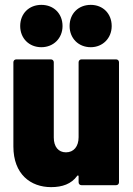

<svg xmlns="http://www.w3.org/2000/svg" viewBox="-20 -761 547 789"><path d="M150 -567C200 -567 237 -604 237 -654C237 -705 201 -741 150 -741C99 -741 63 -705 63 -654C63 -604 99 -567 150 -567ZM353 -567C402 -567 439 -604 439 -654C439 -705 403 -741 353 -741C302 -741 266 -705 266 -654C266 -604 302 -567 353 -567ZM303 -505V-197C303 -159 283 -135 251 -135C220 -135 201 -158 201 -196V-505C201 -512 196 -517 189 -517H47C40 -517 35 -512 35 -505V-159C35 -45 106 8 190 8C236 8 273 -5 297 -38C300 -42 303 -40 303 -36V-12C303 -5 308 0 315 0H457C464 0 469 -5 469 -12V-505C469 -512 464 -517 457 -517H315C308 -517 303 -512 303 -505Z"/></svg>

Font: Barlow Semi Condensed ExtraBold
Style: Regular
Weight: 800
Width: 4
Designer: Jeremy Tribby
Foundry: Tribby Type
Version: Version 1.422;hotconv 1.0.109;makeotfexe 2.5.65596